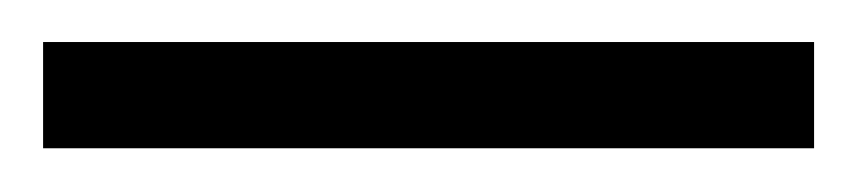

<svg xmlns="http://www.w3.org/2000/svg" viewBox="-30 36 401 90"><path d="M-9.8 105.5V55.7H351.6V105.5Z"/></svg>

Font: Pinar-DS3-FD Light
Style: Regular
Weight: 300
Designer: Amin Abedi
Version: Version 3.000